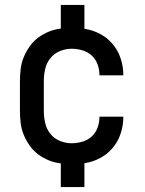

<svg xmlns="http://www.w3.org/2000/svg" viewBox="-20 -655 590 780"><path d="M227 105V9Q202 6 178.5 -3.5Q155 -13 135 -28Q115 -43 100.5 -63.5Q86 -84 76.5 -107Q67 -130 64 -155Q61 -180 61 -205V-325Q61 -350 64 -375Q67 -400 76.5 -423Q86 -446 100.5 -466.5Q115 -487 135 -502Q155 -517 178.5 -526.5Q202 -536 227 -539V-635H323V-538Q357 -533 387 -517Q417 -501 438.5 -475Q460 -449 470.5 -416.5Q481 -384 481 -350V-349H384V-350Q384 -372 376.5 -393Q369 -414 353 -429Q337 -444 315 -450.5Q293 -457 271 -457Q247 -457 223.5 -447.5Q200 -438 184.5 -418.5Q169 -399 163.5 -374.5Q158 -350 158 -325V-205Q158 -180 163.5 -155.5Q169 -131 184.5 -111.5Q200 -92 223.5 -82.5Q247 -73 271 -73Q293 -73 315 -79.5Q337 -86 353 -101Q369 -116 376.5 -137Q384 -158 384 -180V-181H481V-180Q481 -146 470.5 -113.5Q460 -81 438.5 -55Q417 -29 387 -13Q357 3 323 8V105Z"/></svg>

Font: Lode Dark Term
Style: Bold
Weight: 700
Monospace: yes
Designer: Belleve Invis
Foundry: Belleve Invis
Version: Version 29.2.0